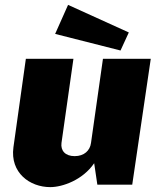

<svg xmlns="http://www.w3.org/2000/svg" viewBox="-20 -757 648 787"><path d="M259 -737 206 -618 474 -550 508 -624ZM186 10C236 10 319 -19 366 -88L379 0H522L598 -516H402L353 -171C349 -140 325 -117 286 -117C247 -117 228 -140 232 -171L281 -516H86L35 -153C21 -49 102 10 186 10Z"/></svg>

Font: United Sans Black
Style: Italic
Weight: 900
Italic angle: -8°
Designer: Pablo Impallari, Rodrigo Fuenzalida (Modified by Dan O. Williams)
Version: Version 1.000;PS 001.000;hotconv 1.0.88;makeotf.lib2.5.64775